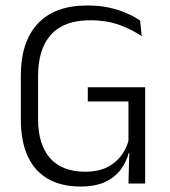

<svg xmlns="http://www.w3.org/2000/svg" viewBox="-20 -670 621 701"><path d="M274 11Q202.5 11 153.8 -17.8Q105 -46.5 80.5 -101.2Q56 -156 56 -234.5V-393.5Q56 -517 117.8 -583.5Q179.5 -650 299 -650Q344 -650 380.2 -641.8Q416.5 -633.5 444.2 -621Q472 -608.5 491.5 -595L497.5 -538Q464 -561 417.2 -578.5Q370.5 -596 308.5 -596Q213.5 -596 166.2 -543.5Q119 -491 119 -392.5V-235Q119 -143 162.5 -93Q206 -43 292 -43Q336.5 -43 368.5 -58.2Q400.5 -73.5 420.5 -99Q440.5 -124.5 449 -155.5V-323L460.5 -299.5H300.5V-351.5H510V-111L450 -112Q442 -80 421.5 -51.8Q401 -23.5 365 -6.2Q329 11 274 11ZM452.5 -132H510V0H449Z"/></svg>

Font: Anek Telugu Medium Light
Style: Regular
Weight: 300
Version: Version 1.003